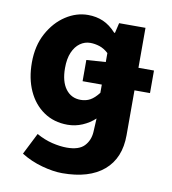

<svg xmlns="http://www.w3.org/2000/svg" viewBox="-80 -578 762 851"><g transform="rotate(10 300.5 -152.5)"><path d="M274.9 -214.6V-310.1L361.4 -316.1H578.3V-214.6ZM256.4 202.6Q215.7 202.6 164.7 188.6Q113.6 174.6 70.4 147.5L119.4 50.4Q154.4 70.2 190.3 78.9Q226.2 87.5 256.4 87.5Q310.8 87.5 334.9 62.3Q358.9 37.2 361.4 -1.2L364.6 -62.6Q340.2 -39.9 308.5 -26.4Q276.8 -12.9 242.2 -12.9Q180.6 -12.9 134.9 -44.3Q89.1 -75.6 64.1 -130.6Q39.1 -185.6 39.1 -257.4Q39.1 -333.4 69.9 -389.6Q100.6 -445.9 148.4 -477Q196.1 -508 248.4 -508Q285.7 -508 316.7 -494.6Q347.6 -481.2 375.5 -450.5H379L389.7 -496H508.4V-12.8Q508.4 90.8 442.9 146.7Q377.4 202.6 256.4 202.6ZM280.3 -131.6Q304.2 -131.6 323.1 -142Q342 -152.4 361.4 -177.5V-356.4Q342 -374.3 321 -381.1Q299.9 -387.8 279.4 -387.8Q254.6 -387.8 233.7 -373Q212.8 -358.1 200.4 -329.5Q188 -300.9 188 -258.9Q188 -198 213 -164.8Q237.9 -131.6 280.3 -131.6Z"/></g></svg>

Font: Source Sans 3 VF
Style: Regular
Weight: 200
Designer: Paul D. Hunt
Foundry: Adobe
Version: Version 3.046;hotconv 1.0.118;makeotfexe 2.5.65603